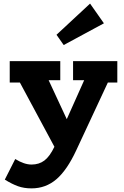

<svg xmlns="http://www.w3.org/2000/svg" viewBox="-20 -812 693 1070"><path d="M559.1 -682.1 335 -561 294.9 -618.2 481.9 -792ZM633.8 -471.2V-352.1H581.1L404.8 25.9Q353.5 136.2 294.2 187Q234.9 237.8 155.8 237.8Q113.8 237.8 80.3 225.8Q46.9 213.9 6.8 189L64.9 74.2Q114.7 105 155.8 105Q197.8 105 227.5 82.5Q257.3 60.1 283.2 5.9L90.8 -352.1H34.2V-471.2H315.9V-365.2H251L352.1 -147.9L449.2 -365.2H387.2V-471.2Z"/></svg>

Font: BioRhyme ExtraBold
Style: Regular
Weight: 800
Designer: Aoife Mooney
Foundry: Aoife Mooney Type
Version: Version 1.500;PS 001.500;hotconv 1.0.88;makeotf.lib2.5.64775